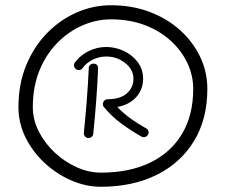

<svg xmlns="http://www.w3.org/2000/svg" viewBox="-20 -712 867 737"><path d="M271.5 -446.8Q265.6 -451.2 264.4 -458.5Q263.2 -465.8 267.6 -472.2Q288.6 -500.5 320.8 -516.1Q353 -531.7 387.7 -531.7Q421.9 -531.7 454.3 -516.8Q486.8 -502 508.1 -474.4Q529.3 -446.8 529.3 -409.2Q529.3 -367.7 502 -338.4Q474.6 -309.1 430.2 -301.3Q453.6 -276.9 482.4 -256.3Q511.2 -235.8 541 -219.2Q547.9 -215.8 549.8 -208.5Q551.8 -201.2 547.9 -194.8Q544.4 -188.5 537.1 -186.3Q529.8 -184.1 523.4 -187.5Q484.9 -209 446.3 -237.3Q407.7 -265.6 378.9 -301.3Q375 -304.2 375 -311.5Q374.5 -319.3 379.9 -325.2Q385.3 -331.1 393.1 -331.1Q441.4 -331.1 466.8 -353.5Q492.2 -376 492.2 -409.2Q492.2 -445.3 460.4 -470.2Q428.7 -495.1 387.7 -495.1Q361.3 -495.1 336.9 -483.4Q312.5 -471.7 296.9 -450.7Q292.5 -444.3 285.2 -443.1Q277.8 -441.9 271.5 -446.8ZM339.4 -467.8Q357.4 -466.8 356.4 -448.7Q354 -386.7 349.1 -322.3Q344.2 -257.8 337.9 -198.2Q337.4 -190.9 331.3 -186.3Q325.2 -181.6 317.9 -182.1Q310.5 -183.1 305.9 -189Q301.3 -194.8 301.8 -202.1Q308.1 -261.7 313 -325.2Q317.9 -388.7 320.8 -450.7Q320.8 -458.5 326.4 -463.1Q332 -467.8 339.4 -467.8ZM50.8 -300.8Q50.8 -389.6 80.6 -461.7Q110.4 -533.7 160.9 -585.2Q211.4 -636.7 274.9 -664.3Q338.4 -691.9 405.8 -691.9Q487.3 -691.9 555.2 -666Q623 -640.1 672.4 -595.2Q721.7 -550.3 748.8 -492.7Q775.9 -435.1 775.9 -371.1Q775.9 -254.4 724.4 -170.2Q672.9 -85.9 580.8 -40.5Q488.8 4.9 367.2 4.9Q309.6 4.9 253.4 -19.5Q197.3 -43.9 151.4 -86.4Q105.5 -128.9 78.1 -184.1Q50.8 -239.3 50.8 -300.8ZM106 -300.8Q106 -252.4 128.9 -207.3Q151.9 -162.1 189.9 -126.5Q228 -90.8 274.4 -70.1Q320.8 -49.3 367.2 -49.3Q477.1 -49.3 556.6 -87.9Q636.2 -126.5 679 -198.5Q721.7 -270.5 721.7 -371.1Q721.7 -421.9 699.5 -469.5Q677.2 -517.1 635.7 -555.2Q594.2 -593.3 536.1 -615.5Q478 -637.7 405.8 -637.7Q350.1 -637.7 296.6 -614.5Q243.2 -591.3 200 -547.4Q156.7 -503.4 131.3 -441.2Q106 -378.9 106 -300.8Z"/></svg>

Font: Mikhak-FD Light
Style: Regular
Weight: 300
Designer: Amin Abedi
Version: Version 3.2